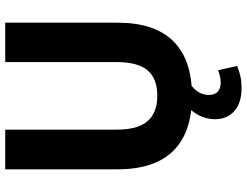

<svg xmlns="http://www.w3.org/2000/svg" viewBox="-125 -620 946 736"><g transform="rotate(-90 348.0 -252.0)"><path d="M348 11Q209 11 138 -60.5Q67 -132 67 -274V-705H219V-278Q219 -197 251.5 -159.5Q284 -122 349 -122Q415 -122 446.5 -159.5Q478 -197 478 -278V-705H629V-274Q629 -132 558 -60.5Q487 11 348 11ZM378 201Q322 201 290.5 173.5Q259 146 259 99Q259 56 286 18Q313 -20 358 -43L401 0Q387 8 375.5 20Q364 32 358 46Q352 60 352 76Q352 98 364.5 109.5Q377 121 399 121Q410 121 422 118.5Q434 116 447 111L463 184Q441 193 421.5 197Q402 201 378 201Z"/></g></svg>

Font: Nunito Sans 10pt SemiCondensed ExtraBold
Style: Regular
Weight: 800
Width: 4
Designer: Vernon Adams
Foundry: Vernon Adams
Version: Version 3.101;gftools[0.9.27]